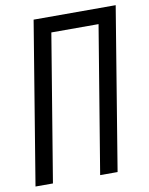

<svg xmlns="http://www.w3.org/2000/svg" viewBox="-83 -796 667 857"><g transform="rotate(-10 250.5 -367.5)"><path d="M8 0 129 -735H501L380 0H301L411 -665H197L87 0Z"/></g></svg>

Font: Iosevka Fixed
Style: Italic
Weight: 400
Italic angle: -9°
Monospace: yes
Designer: Belleve Invis
Foundry: Belleve Invis
Version: Version 33.2.4